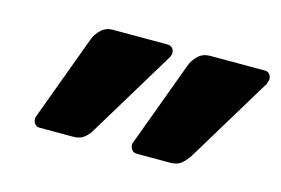

<svg xmlns="http://www.w3.org/2000/svg" viewBox="-50 -697 689 470"><g transform="rotate(15 294.0 -462.0)"><path d="M322 -323Q313 -323 308.5 -329.5Q304 -336 305 -345L386 -564Q391 -578 403 -589.5Q415 -601 433 -601H572Q580 -601 584.5 -595Q589 -589 588 -580Q587 -579 586.5 -576.5Q586 -574 585 -571L453 -353Q447 -343 436 -333Q425 -323 407 -323ZM76 -323Q67 -323 62.5 -329.5Q58 -336 59 -345L140 -564Q145 -578 157 -589.5Q169 -601 187 -601H325Q334 -601 338.5 -595Q343 -589 342 -580Q341 -579 340.5 -576.5Q340 -574 338 -571L206 -353Q201 -343 190 -333Q179 -323 161 -323Z"/></g></svg>

Font: Rubik ExtraBold
Style: Italic
Weight: 800
Italic angle: -12°
Designer: Hubert and Fischer
Foundry: Hubert and Fischer
Version: Version 2.300;gftools[0.9.30]